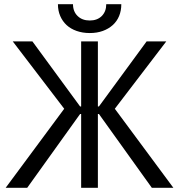

<svg xmlns="http://www.w3.org/2000/svg" viewBox="-20 -898 856 918"><path d="M368 0H448V-353H453L706 0H809L529 -378L775 -700H681L453 -389H448V-700H368V-389H363L135 -700H41L287 -378L7 0H110L363 -353H368ZM257 -878Q257 -846.7 268 -821.4Q279 -796 298.5 -778Q318 -760 346.5 -750Q375 -740 409.3 -740Q443.6 -740 471.3 -750Q499 -760 519 -778Q539 -796 549.5 -821.4Q560 -846.7 560 -878H488Q488 -843 466.6 -821.5Q445.2 -800 409.1 -800Q373 -800 351 -821.5Q329 -843 329 -878Z"/></svg>

Font: Fixel Variable
Style: Regular
Weight: 100
Width: 3
Designer: AlfaBravo + MacPaw
Foundry: Kyrylo Tkachov, Marchela Mozhyna, Serhii Makarenko, Maria Weinstein, Zakhar Kryvoshyya
Version: Version 1.211